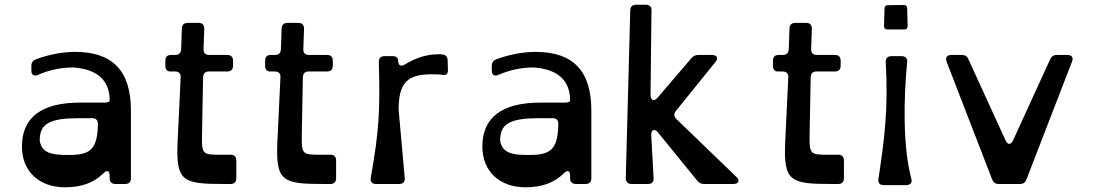

<svg xmlns="http://www.w3.org/2000/svg" viewBox="-20 -780 4641 814"><path d="M299 -560C247 -560 191 -550 133 -529C120 -524 113 -515 113 -501V-480C113 -462 125 -455 142 -463C188 -483 238 -494 290 -494C395 -487 445 -437 445 -354C445 -348 437 -345 421 -345H319C156 -345 73 -282 73 -159C73 -54 145 14 256 14C327 14 379 -6 418 -45C434 -61 445 -57 445 -35V-24C445 -8 454 0 470 0H511C527 0 535 -9 535 -24V-312C535 -479 458 -560 299 -560ZM270 -123C211 -123 167 -127 152 -169C148 -180 148 -188 149 -198C154 -255 192 -279 314 -279H371C386 -279 395 -271 395 -256C394 -142 359 -123 270 -123Z M930 0H958C973 0 982 -9 982 -24V-99C982 -115 974 -124 958 -124H930C830 -124 835 -120 837 -239L841 -453C842 -469 850 -477 866 -477H944C960 -477 968 -486 968 -501V-522C968 -538 960 -547 944 -547H867C851 -547 842 -556 843 -572L846 -658C846 -674 838 -683 822 -683H776C760 -683 751 -674 751 -659L748 -571C747 -555 738 -547 723 -547H705C689 -547 681 -539 681 -522V-501C681 -486 688 -477 702 -477H722C738 -477 747 -468 746 -453L733 -180C725 -10 755 0 930 0Z M1353 0H1381C1396 0 1405 -9 1405 -24V-99C1405 -115 1397 -124 1381 -124H1353C1253 -124 1258 -120 1260 -239L1264 -453C1265 -469 1273 -477 1289 -477H1367C1383 -477 1391 -486 1391 -501V-522C1391 -538 1383 -547 1367 -547H1290C1274 -547 1265 -556 1266 -572L1269 -658C1269 -674 1261 -683 1245 -683H1199C1183 -683 1174 -674 1174 -659L1171 -571C1170 -555 1161 -547 1146 -547H1128C1112 -547 1104 -539 1104 -522V-501C1104 -486 1111 -477 1125 -477H1145C1161 -477 1170 -468 1169 -453L1156 -180C1148 -10 1178 0 1353 0Z M1574 0H1672C1689 0 1697 -9 1696 -25L1670 -315C1670 -433 1710 -465 1811 -465C1828 -465 1840 -465 1852 -463C1870 -460 1879 -464 1879 -482L1878 -523C1878 -538 1871 -547 1858 -549C1850 -550 1845 -550 1838 -550C1778 -550 1728 -526 1697 -507C1681 -496 1668 -502 1668 -522C1668 -535 1660 -542 1644 -542H1610C1594 -542 1586 -533 1586 -517C1592 -311 1587 -225 1552 -27C1549 -10 1557 0 1574 0Z M2251 -560C2199 -560 2143 -550 2085 -529C2072 -524 2065 -515 2065 -501V-480C2065 -462 2077 -455 2094 -463C2140 -483 2190 -494 2242 -494C2347 -487 2397 -437 2397 -354C2397 -348 2389 -345 2373 -345H2271C2108 -345 2025 -282 2025 -159C2025 -54 2097 14 2208 14C2279 14 2331 -6 2370 -45C2386 -61 2397 -57 2397 -35V-24C2397 -8 2406 0 2422 0H2463C2479 0 2487 -9 2487 -24V-312C2487 -479 2410 -560 2251 -560ZM2222 -123C2163 -123 2119 -127 2104 -169C2100 -180 2100 -188 2101 -198C2106 -255 2144 -279 2266 -279H2323C2338 -279 2347 -271 2347 -256C2346 -142 2311 -123 2222 -123Z M2658 0H2728C2744 0 2752 -9 2751 -25L2741 -207C2739 -230 2756 -236 2770 -218L2936 -14C2944 -4 2953 0 2965 0H3089C3112 0 3118 -15 3102 -30L2848 -275C2837 -286 2836 -297 2845 -309L3013 -517C3027 -533 3020 -547 2999 -547H2941C2928 -547 2920 -543 2911 -533L2768 -366C2754 -349 2738 -354 2738 -377L2742 -735C2743 -751 2734 -760 2718 -760H2676C2661 -760 2652 -751 2652 -736L2633 -25C2633 -9 2642 0 2658 0Z M3506 0H3534C3549 0 3558 -9 3558 -24V-99C3558 -115 3550 -124 3534 -124H3506C3406 -124 3411 -120 3413 -239L3417 -453C3418 -469 3426 -477 3442 -477H3520C3536 -477 3544 -486 3544 -501V-522C3544 -538 3536 -547 3520 -547H3443C3427 -547 3418 -556 3419 -572L3422 -658C3422 -674 3414 -683 3398 -683H3352C3336 -683 3327 -674 3327 -659L3324 -571C3323 -555 3314 -547 3299 -547H3281C3265 -547 3257 -539 3257 -522V-501C3257 -486 3264 -477 3278 -477H3298C3314 -477 3323 -468 3322 -453L3309 -180C3301 -10 3331 0 3506 0Z M3743 -655H3813C3823 -655 3828 -660 3828 -670L3826 -744C3826 -754 3821 -759 3811 -759L3745 -758C3735 -758 3730 -753 3730 -743L3728 -670C3728 -660 3733 -655 3743 -655ZM3728 5H3821C3837 5 3849 -4 3844 -21C3807 -158 3811 -364 3826 -517C3828 -533 3818 -542 3802 -542H3760C3744 -542 3735 -533 3735 -520C3747 -316 3729 -186 3704 -20C3702 -3 3711 5 3728 5Z M4214 0H4304C4318 0 4327 -6 4332 -20L4525 -519C4532 -536 4524 -547 4506 -547H4461C4446 -547 4438 -541 4432 -528L4275 -185C4266 -165 4252 -165 4243 -185L4086 -528C4081 -541 4072 -547 4058 -547H4013C3995 -547 3987 -536 3993 -519L4186 -20C4192 -6 4200 0 4214 0Z"/></svg>

Font: OpenDyslexic3
Style: Regular
Weight: 400
Designer: Abelardo Gonzalez
Version: Version 3.001;PS 003.001;hotconv 1.0.88;makeotf.lib2.5.64775